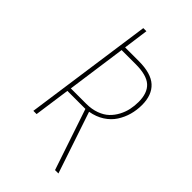

<svg xmlns="http://www.w3.org/2000/svg" viewBox="-248 -754 960 960"><g transform="rotate(45 232.0 -274.0)"><path d="M426.8 -404.8Q426.8 -368.7 417.5 -335.2Q408.2 -301.8 389.2 -272.2Q370.1 -242.7 337.9 -221.9Q305.7 -201.2 263.2 -193.8L373 132.8H349.1L240.2 -190.9H238.8H112.8L85.9 0H63L159.2 -681.2H181.2L163.1 -548.8H259.8Q346.7 -548.8 386.7 -512.2Q426.8 -475.6 426.8 -404.8ZM116.2 -211.9H225.1Q263.7 -211.9 294.9 -223.4Q326.2 -234.9 345.9 -253.7Q365.7 -272.5 379.2 -297.9Q392.6 -323.2 398.2 -349.6Q403.8 -376 403.8 -403.8Q403.8 -466.8 370.6 -496.8Q337.4 -526.9 259.8 -526.9H160.2Z"/></g></svg>

Font: Fira Sans Compressed Thin
Style: Italic
Weight: 100
Width: 3
Italic angle: -8°
Designer: Carrois Corporate & Edenspiekermann AG
Foundry: Carrois Corporate GbR & Edenspiekermann AG
Version: Version 4.203;PS 004.203;hotconv 1.0.88;makeotf.lib2.5.64775